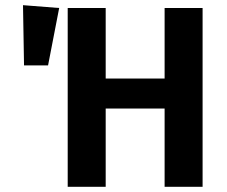

<svg xmlns="http://www.w3.org/2000/svg" viewBox="-20 -723 878 743"><path d="M69 -703 209 -692 166 -470H73ZM617 0V-303H389V0H242V-692H389V-419H617V-692H764V0Z"/></svg>

Font: FiraGO SemiBold
Style: Regular
Weight: 600
Designer: bBox Type
Foundry: bBox Type GmbH
Version: Version 1.001;PS 001.001;hotconv 1.0.88;makeotf.lib2.5.64775